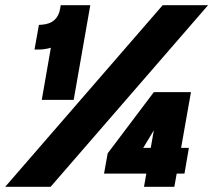

<svg xmlns="http://www.w3.org/2000/svg" viewBox="-46 -720 822 740"><path d="M-26 0H149L756 -700H581ZM150 -536 115 -335H238L302 -700H188L186 -688C180 -649 156 -628 117 -625L104 -624L87 -529H101C117 -529 133 -531 150 -536ZM509 0H626L635 -51H665L682 -150H652L690 -365H547L369 -129L355 -51H518ZM506 -150 547 -218 535 -150Z"/></svg>

Font: Fixel Text 20240404 Black
Style: Italic
Weight: 900
Width: 4
Italic angle: -10°
Designer: AlfaBravo + MacPaw
Foundry: Kyrylo Tkachov, Marchela Mozhyna, Serhii Makarenko, Maria Weinstein, Zakhar Kryvoshyya
Version: Version 1.211;Glyphs 3.2 (3225)